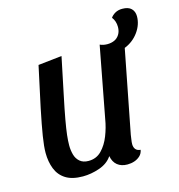

<svg xmlns="http://www.w3.org/2000/svg" viewBox="-102 -745 796 854"><g transform="rotate(-15 296.0 -317.5)"><path d="M176 20Q127 20 97.5 1.5Q68 -17 55 -50Q42 -83 42 -124Q42 -153 49.5 -200Q57 -247 72.5 -322Q88 -397 113 -510L222 -522Q201 -420 187 -353.5Q173 -287 165.5 -245Q158 -203 155 -176.5Q152 -150 152 -129Q152 -107 157.5 -86.5Q163 -66 178 -53Q193 -40 218 -40Q254 -40 278 -64.5Q302 -89 316.5 -126Q331 -163 337 -200L399 -527Q408 -523 416.5 -521.5Q425 -520 433 -520Q451 -520 465.5 -526.5Q480 -533 489 -547.5Q498 -562 498 -582Q498 -609 483 -628Q490 -639 504 -647Q518 -655 537 -655Q565 -655 578.5 -641.5Q592 -628 592 -606Q592 -568 567.5 -534Q543 -500 503 -484L429 -104Q428 -95 426 -83Q424 -71 424 -62Q424 -47 431.5 -38Q439 -29 454 -28Q451 -11 439.5 -0.5Q428 10 413 15Q398 20 381 20Q353 20 335 5.5Q317 -9 312 -37Q292 -7 253 6.5Q214 20 176 20Z"/></g></svg>

Font: Sansita Swashed Light
Style: Regular
Weight: 400
Version: Version 1.003